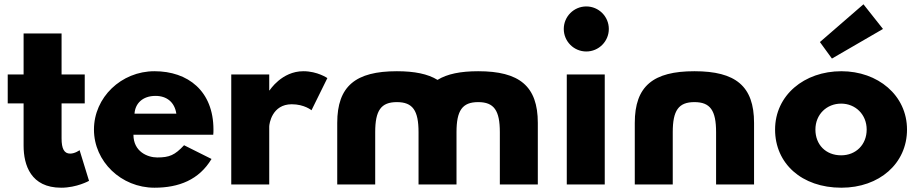

<svg xmlns="http://www.w3.org/2000/svg" viewBox="-20 -860 4271 895"><path d="M90 -513H16V-378H90V-181C90 -90 124 15 265 15C338 15 395 -17 395 -17L351 -160C351 -160 330 -144 307 -144C279 -144 267 -167 267 -215V-378H375V-513H267V-704H90Z M974 -232C975 -238 975 -249 975 -256C975 -436 856 -528 700 -528C545 -528 418 -406 418 -256C418 -107 545 15 700 15C814 15 908 -22 966 -119L838 -183C795 -137 770 -126 713 -126C668 -126 602 -153 602 -232ZM607 -330C610 -377 644 -413 705 -413C757 -413 794 -384 802 -330Z M1058 0H1235V-270C1235 -283 1248 -374 1340 -374C1399 -374 1432 -346 1432 -346L1506 -496C1506 -496 1460 -528 1394 -528C1293 -528 1237 -439 1237 -439H1235V-513H1058Z M1729 0H1552V-287C1552 -459 1638 -528 1830 -528C1912 -528 1974.6 -515.4 2019.5 -487.6C2064.4 -515.4 2127 -528 2209 -528C2401 -528 2487 -459 2487 -287V0H2310V-244C2310 -345 2283 -384 2209 -384C2135 -384 2108 -345 2108 -244V0H1931V-244C1931 -345 1904 -384 1830 -384C1756 -384 1729 -345 1729 -244Z M2713 -830C2655 -830 2608 -783 2608 -725C2608 -667 2655 -620 2713 -620C2771 -620 2818 -667 2818 -725C2818 -783 2771 -830 2713 -830ZM2622 -513H2799V0H2622Z M3116 0H2939V-287C2939 -459 3025 -528 3217 -528C3409 -528 3495 -459 3495 -287V0H3318V-244C3318 -345 3291 -384 3217 -384C3143 -384 3116 -345 3116 -244Z M3802 -664 3858 -587 4096 -725 4005 -840ZM3593 -256C3593 -416 3729 -528 3902 -528C4072 -528 4208 -416 4208 -256C4208 -98 4079 15 3902 15C3717 15 3593 -98 3593 -256ZM3781 -256C3781 -186 3829 -136 3901 -136C3970 -136 4020 -186 4020 -256C4020 -327 3967 -377 3901 -377C3834 -377 3781 -327 3781 -256Z"/></svg>

Font: Hussar Techniczny
Style: Bold 
Weight: 700
Foundry: Cannot Into Space Fonts
Version: Version 0.77